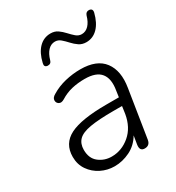

<svg xmlns="http://www.w3.org/2000/svg" viewBox="-176 -836 874 952"><g transform="rotate(-30 261.0 -359.5)"><path d="M202 8Q161 8 125 -10Q89 -28 66.5 -60.5Q44 -93 44 -136Q44 -212 109.5 -245Q175 -278 319 -278H390L395 -313Q406 -376 380 -409Q354 -442 288 -442Q249 -442 214.5 -434Q180 -426 148 -406Q130 -395 117.5 -402.5Q105 -410 105.5 -425Q106 -440 126 -451Q162 -473 205.5 -483.5Q249 -494 293 -494Q387 -494 427 -440.5Q467 -387 452 -296L409 -24Q404 6 375 6Q346 6 351 -29L359 -78Q333 -34 290 -13Q247 8 202 8ZM213 -41Q271 -41 317.5 -80.5Q364 -120 376 -191L382 -233H333Q248 -233 199 -224.5Q150 -216 129.5 -195Q109 -174 109 -139Q109 -90 140.5 -65.5Q172 -41 213 -41ZM163 -590Q142 -592 148 -614Q160 -666 187.5 -694Q215 -722 254 -722Q278 -722 295 -710Q312 -698 326.5 -682Q341 -666 355.5 -653.5Q370 -641 388 -641Q411 -641 428 -659Q445 -677 454 -709Q460 -728 478 -727Q499 -725 494 -703Q481 -651 453.5 -623Q426 -595 388 -595Q364 -595 346.5 -607Q329 -619 314.5 -635Q300 -651 285.5 -663.5Q271 -676 253 -676Q230 -676 213 -658Q196 -640 187 -608Q182 -589 163 -590Z"/></g></svg>

Font: Nunito Light
Style: Italic
Weight: 300
Italic angle: -9°
Designer: Vernon Adams
Foundry: Vernon Adams
Version: Version 3.601; ttfautohint (v1.8.2.53-6de2)